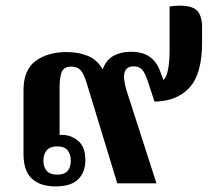

<svg xmlns="http://www.w3.org/2000/svg" viewBox="-20 -655 747 686"><path d="M178 11Q124 11 94 -16.5Q64 -44 64 -105V-333Q64 -405 107 -437Q150 -469 218 -469Q260 -469 293.5 -455.5Q327 -442 347 -407Q359 -441 385.5 -455.5Q412 -470 447 -470Q488 -470 513.5 -453Q539 -436 552 -401L564 -369Q586 -390 586 -479V-632Q645 -640 673.5 -625Q702 -610 702 -557V-503Q702 -391 657 -342Q612 -293 532 -292L508 -365Q498 -395 487.5 -406.5Q477 -418 457 -418Q406 -418 432 -332L539 0H399L291 -354Q281 -389 269 -403Q257 -417 235 -417Q210 -417 201.5 -400Q193 -383 193 -342V-173Q197 -173 202 -173Q234 -173 259.5 -151.5Q285 -130 285 -83Q285 -40 259.5 -14.5Q234 11 178 11ZM184 -31Q210 -31 221.5 -44.5Q233 -58 233 -81Q233 -104 221.5 -118Q210 -132 184 -132Q159 -132 147 -118Q135 -104 135 -81Q135 -58 147 -44.5Q159 -31 184 -31Z"/></svg>

Font: Noto Serif Thai
Style: Bold
Weight: 700
Designer: Monotype Design Team
Foundry: Monotype Imaging Inc.
Version: Version 2.002; ttfautohint (v1.8.4.7-5d5b)